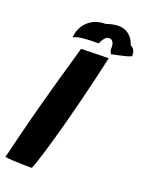

<svg xmlns="http://www.w3.org/2000/svg" viewBox="-167 -911 753 995"><g transform="rotate(20 209.5 -413.5)"><path d="M138 9Q118.5 9 91.9 8.6Q65.2 8.1 38.2 6.7Q11.1 5.2 -9.9 2.5Q-4 -21.9 4.6 -57Q13.1 -92.1 23.6 -133.2Q34 -174.2 44.9 -216.9Q55.8 -259.5 66.2 -298.6Q87.6 -378.4 113.1 -469.3Q138.6 -560.2 166.9 -657.8Q175.4 -658.2 194.1 -658.7Q212.9 -659.1 236.2 -659.8Q259.5 -660.4 281.4 -660.8Q303.4 -661.1 318.4 -661.1Q306.6 -607.5 291.1 -542.2Q275.6 -476.9 258.7 -408.9Q241.8 -340.9 225 -278.4Q216.8 -247.6 207.4 -214.1Q198.1 -180.5 188.6 -147.4Q179.1 -114.2 169.9 -84.2Q160.8 -54.2 152.6 -30.1Q144.5 -5.9 138 9ZM105.2 -698.9Q109.5 -753.6 146.3 -788.1Q183.1 -822.6 242.1 -823.1Q308.6 -846 347.7 -828.9Q386.8 -811.9 402.4 -763.5Q417.4 -756.4 423.4 -743.8Q429.4 -731.2 428.6 -712.8Q417 -706.5 397 -701.4Q377 -696.2 356.2 -692.1Q335.4 -688 321 -684.8Q319 -689.9 317.4 -694.6Q315.8 -699.2 313.2 -703.4Q314.6 -728.8 310.2 -740.8Q305.8 -752.9 297.9 -757.1Q287.4 -763.1 273.4 -757.2Q259.4 -751.4 242.8 -716.1Q193.5 -716.1 158.2 -712.7Q122.9 -709.2 105.2 -698.9Z"/></g></svg>

Font: Grandstander Thin
Style: Italic
Weight: 100
Italic angle: -15°
Designer: Tyler Finck
Foundry: Etcetera Type Co
Version: Version 1.200